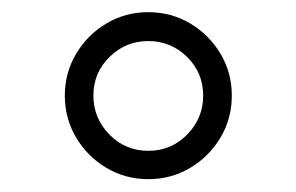

<svg xmlns="http://www.w3.org/2000/svg" viewBox="-20 -381 480 311"><path d="M85 -226.1Q85 -263.2 103.3 -293.9Q121.6 -324.7 152.3 -343Q183.1 -361.3 220.2 -361.3Q257.3 -361.3 288.1 -343Q318.8 -324.7 337.2 -293.9Q355.5 -263.2 355.5 -226.1Q355.5 -189 337.2 -158.2Q318.8 -127.4 288.1 -109.1Q257.3 -90.8 220.2 -90.8Q183.1 -90.8 152.3 -109.1Q121.6 -127.4 103.3 -158.2Q85 -189 85 -226.1ZM131.3 -226.1Q131.3 -189.5 157.2 -163.1Q183.1 -136.7 220.2 -136.7Q257.3 -136.7 283.2 -163.1Q309.1 -189.5 309.1 -226.1Q309.1 -263.2 283 -288.8Q256.8 -314.5 220.2 -314.5Q183.6 -314.5 157.5 -288.8Q131.3 -263.2 131.3 -226.1Z"/></svg>

Font: Vazir Thin FD-UI
Style: Thin-FD-UI
Weight: 100
Designer: Saber Rastikerdar
Foundry: Saber Rastikerdar
Version: Version 30.1.0